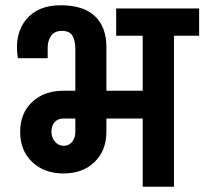

<svg xmlns="http://www.w3.org/2000/svg" viewBox="-20 -713 780 733"><path d="M740.2 -576.5H644.2V0H524.8V-260.6H386.2V-209.8Q386.2 -138.6 341.2 -94.7Q296.3 -50.8 222.4 -50.8Q148.6 -50.8 102.7 -94.7Q56.9 -138.6 56.9 -209.4Q56.9 -280.2 102.5 -323.4Q148.1 -366.6 222.4 -366.6H267.6V-525.6Q267.6 -557.8 256.7 -576.5Q245.9 -595.1 217 -595.1Q188.1 -595.1 175.1 -576.2Q162 -557.3 162 -531.3V-490.9H48.2Q33.9 -581.7 78.8 -637.3Q123.8 -692.9 211.3 -692.9Q298.9 -692.9 342.5 -651.2Q386.2 -609.5 386.2 -533.9V-366.6H524.8V-576.5H423.5V-680.7H740.2ZM267.6 -260.6H222.4Q201.1 -260.6 188.7 -246.7Q176.4 -232.8 176.4 -210Q176.4 -187.2 190.1 -171.8Q203.7 -156.4 223.1 -156.4Q242.4 -156.4 255 -170.9Q267.6 -185.5 267.6 -209.8Z"/></svg>

Font: Puralecka Narrow
Style: Bold
Weight: 700
Designer: Hector Gatti, Marcela Romero, Pablo Cosgaya and Nicolas Silva
Version: Version 1.004;PS 001.004;hotconv 1.0.70;makeotf.lib2.5.58329